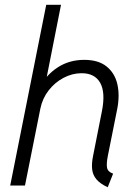

<svg xmlns="http://www.w3.org/2000/svg" viewBox="-20 -772 574 799"><path d="M428.2 7.3Q397 -7.3 381.6 -25.4Q366.2 -43.5 363.5 -67.1Q360.8 -90.8 367.2 -122.6L404.3 -310.1Q419.4 -387.2 397 -427.2Q374.5 -467.3 319.8 -467.3Q280.8 -467.3 244.6 -448.2Q208.5 -429.2 182.6 -396Q156.7 -362.8 147.9 -319.8L84 0H22.5L172.4 -752H233.9L174.8 -453.1H186.5L146 -410.6Q172.9 -460.9 220.7 -491.9Q268.6 -522.9 330.6 -522.9Q389.2 -522.9 423.3 -495.6Q457.5 -468.3 468.3 -421.9Q479 -375.5 467.8 -318.4L428.7 -123Q422.4 -90.8 425.5 -74Q428.7 -57.1 450.7 -49.3Z"/></svg>

Font: Reddit Sans Light
Style: Italic
Weight: 300
Italic angle: -11.25°
Designer: Stephen Hutchings
Version: Version 1.013